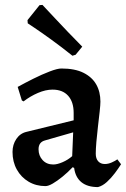

<svg xmlns="http://www.w3.org/2000/svg" viewBox="-20 -750 515 782"><path d="M379 12Q336 12 311.5 -8Q287 -28 282 -66L276 -69Q255 -47 234 -30Q213 -13 195 -2.5Q177 8 165 8Q127 8 96.5 -10Q66 -28 48.5 -59.5Q31 -91 31 -131Q31 -161 46.5 -184Q62 -207 88 -213L280 -260V-290Q280 -335 257.5 -360Q235 -385 194 -385Q166 -385 134.5 -371.5Q103 -358 76 -337L69 -341L52 -396Q81 -412 116 -429.5Q151 -447 182.5 -459Q214 -471 230 -471Q285 -471 320 -453.5Q355 -436 372 -406Q389 -376 389 -336Q389 -324 386 -296Q383 -268 379 -235Q375 -202 372.5 -172Q370 -142 370 -124Q370 -104 380 -93Q390 -82 407 -82Q421 -82 435.5 -88.5Q450 -95 458 -101L473 -81Q463 -65 448 -45Q433 -25 415.5 -9Q398 7 379 12ZM197 -80Q213 -80 235 -89.5Q257 -99 274 -114L278 -211L163 -178Q137 -171 137 -142Q137 -116 153.5 -98Q170 -80 197 -80ZM275 -523Q230 -559 188.5 -589Q147 -619 120 -637Q93 -655 93 -655L92 -668L141 -729L153 -730Q153 -730 167 -715Q181 -700 204.5 -675Q228 -650 257 -619.5Q286 -589 315 -560L288 -527Z"/></svg>

Font: Alegreya SemiBold
Style: Regular
Weight: 600
Designer: Juan Pablo del Peral
Foundry: Huerta Tipografica
Version: Version 2.009